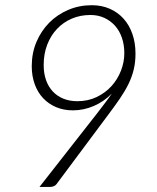

<svg xmlns="http://www.w3.org/2000/svg" viewBox="-20 -736 620 756"><path d="M284.5 -337.5Q326.5 -337.5 360.8 -354Q395 -370.5 419 -397Q443 -423.5 456.2 -457.5Q469.5 -491.5 469.5 -526.5Q469.5 -559.5 460 -587.2Q450.5 -615 432.8 -634.8Q415 -654.5 390.5 -665.8Q366 -677 336 -677Q296.5 -677 263 -662.8Q229.5 -648.5 204.8 -622.5Q180 -596.5 166 -560.2Q152 -524 152 -480Q152 -447 161.2 -420.8Q170.5 -394.5 187.8 -376Q205 -357.5 229.5 -347.5Q254 -337.5 284.5 -337.5ZM364.5 -292.5Q380.5 -313.5 394.5 -331.8Q408.5 -350 420 -367.5Q389.5 -336 349.5 -318.8Q309.5 -301.5 267 -301.5Q231 -301.5 201.2 -314Q171.5 -326.5 150 -349.2Q128.5 -372 116.8 -404.2Q105 -436.5 105 -475.5Q105 -527 123.5 -570.8Q142 -614.5 174 -646.8Q206 -679 249 -697.2Q292 -715.5 341 -715.5Q380.5 -715.5 412.2 -701.5Q444 -687.5 466.5 -662.5Q489 -637.5 501.2 -602.5Q513.5 -567.5 513.5 -525Q513.5 -491 506.5 -462Q499.5 -433 485.8 -405Q472 -377 452 -347.8Q432 -318.5 406 -284L202.5 -11Q198.5 -5.5 191.8 -2.8Q185 0 177.5 0H135.5Z"/></svg>

Font: Lato 2
Style: Italic
Weight: 300
Italic angle: -7°
Designer: Lukasz Dziedzic with Adam Twardoch and Botio Nikoltchev
Foundry: tyPoland Lukasz Dziedzic
Version: Version 2.015; 2015-08-06; http://www.latofonts.com/